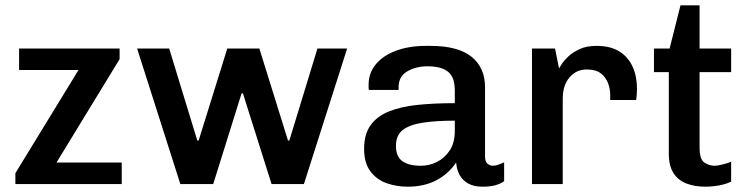

<svg xmlns="http://www.w3.org/2000/svg" viewBox="-20 -694 2824 724"><path d="M38 0V-41L276 -430H52V-511H431V-471L193 -81H439V0Z M660 0 497 -511H618L724 -164H729L837 -511H958L1066 -164H1071L1177 -511H1289L1126 0H1004L896 -342H891L784 0Z M1517 10Q1476 10 1438.5 -3Q1401 -16 1377 -47.5Q1353 -79 1353 -133Q1353 -188 1377.5 -222Q1402 -256 1447 -274Q1492 -292 1555 -298.5Q1618 -305 1695 -305V-353Q1695 -403 1669.5 -423.5Q1644 -444 1592 -444Q1549 -444 1516 -425Q1483 -406 1483 -365V-355H1371Q1370 -359 1370 -364.5Q1370 -370 1370 -375Q1370 -419 1397.5 -452Q1425 -485 1474 -503Q1523 -521 1586 -521H1603Q1707 -521 1758 -480Q1809 -439 1809 -365V-104Q1809 -85 1818 -77Q1827 -69 1838 -69Q1848 -69 1859.5 -73Q1871 -77 1881 -82V-11Q1868 -1 1848 4.5Q1828 10 1800 10Q1767 10 1745.5 -2Q1724 -14 1713 -34.5Q1702 -55 1700 -81Q1671 -38 1625 -14Q1579 10 1517 10ZM1567 -69Q1599 -69 1628 -83.5Q1657 -98 1676 -127Q1695 -156 1695 -200V-239Q1625 -239 1575 -231.5Q1525 -224 1499 -204Q1473 -184 1473 -144Q1473 -104 1497 -86.5Q1521 -69 1567 -69Z M1986 0V-511H2073L2088 -436Q2090 -439 2098 -452Q2106 -465 2123 -481Q2140 -497 2166 -509Q2192 -521 2229 -521Q2282 -521 2315.5 -500Q2349 -479 2365.5 -442.5Q2382 -406 2382 -359Q2382 -348 2381 -336.5Q2380 -325 2379 -317H2281V-337Q2281 -358 2273 -380Q2265 -402 2246 -417Q2227 -432 2193 -432Q2168 -432 2150.5 -421.5Q2133 -411 2122 -395Q2111 -379 2106.5 -360.5Q2102 -342 2102 -326V0Z M2640 10Q2600 10 2568.5 -2Q2537 -14 2519.5 -41.5Q2502 -69 2502 -114V-422H2446V-511H2505L2546 -674H2618V-511H2737V-422H2618V-137Q2618 -93 2636 -81Q2654 -69 2675 -69Q2686 -69 2705.5 -74Q2725 -79 2737 -84V-9Q2725 -3 2708 1.5Q2691 6 2673 8Q2655 10 2640 10Z"/></svg>

Font: Chivo Medium
Style: Regular
Weight: 500
Designer: Hector Gatti
Foundry: Omnibus-Type
Version: Version 2.002